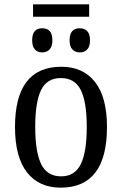

<svg xmlns="http://www.w3.org/2000/svg" viewBox="-20 -853 561 883"><path d="M49 -269Q49 -546 262 -546Q362 -546 417 -476Q472 -406 472 -269Q472 10 259 10Q159 10 104 -60.5Q49 -131 49 -269ZM379 -269Q379 -384 351.5 -439Q324 -494 260 -494Q196 -494 169 -439Q142 -384 142 -269Q142 -154 169.5 -98Q197 -42 261 -42Q324 -42 351.5 -98Q379 -154 379 -269ZM132 -833H390V-776H132ZM128 -668Q128 -723 174 -723Q221 -723 221 -668Q221 -639 208 -625.5Q195 -612 174 -612Q153 -612 140.5 -625.5Q128 -639 128 -668ZM300 -668Q300 -723 347 -723Q368 -723 381 -710Q394 -697 394 -668Q394 -639 381 -625.5Q368 -612 347 -612Q326 -612 313 -625.5Q300 -639 300 -668Z"/></svg>

Font: Noto Serif Narrow
Style: Regular
Weight: 400
Width: 4
Designer: Monotype Design Team
Foundry: Monotype Imaging Inc.
Version: Version 1.001